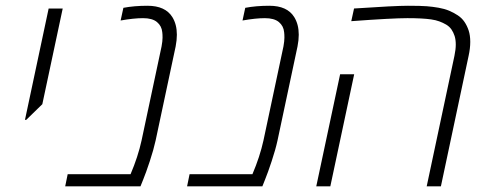

<svg xmlns="http://www.w3.org/2000/svg" viewBox="-20 -660 1732 680"><path d="M129.9 -291 72.8 -235.4H68.4L152.3 -629.9H202.1Z M502.4 -639.6Q565.4 -639.6 590.3 -599.6Q606.4 -573.7 606.4 -537.1Q606.4 -518.1 602.1 -495.6L531.2 -162.6Q523.9 -129.4 510.5 -88.9Q497.1 -48.3 487.3 -24.4L477.5 0H210.9L219.7 -43H442.4Q468.8 -105 481.4 -162.6L552.2 -495.6Q555.7 -514.6 555.7 -526.6Q555.7 -538.6 554.7 -545.9Q552.7 -567.9 536.1 -581.8Q519.5 -595.7 486.6 -595.7Q453.6 -595.7 407.2 -587.4L417 -632.3Q455.1 -639.6 502.4 -639.6Z M934.1 -639.6Q997.1 -639.6 1022 -599.6Q1038.1 -573.7 1038.1 -537.1Q1038.1 -518.1 1033.7 -495.6L962.9 -162.6Q955.6 -129.4 942.1 -88.9Q928.7 -48.3 918.9 -24.4L909.2 0H642.6L651.4 -43H874Q900.4 -105 913.1 -162.6L983.9 -495.6Q987.3 -514.6 987.3 -526.6Q987.3 -538.6 986.3 -545.9Q984.4 -567.9 967.8 -581.8Q951.2 -595.7 918.2 -595.7Q885.3 -595.7 838.9 -587.4L848.6 -632.3Q886.7 -639.6 934.1 -639.6Z M1233.9 -629.9Q1378.4 -639.6 1424.6 -639.6Q1470.7 -639.6 1491.7 -637.9Q1512.7 -636.2 1533.4 -632.6Q1554.2 -628.9 1570.6 -622.1Q1586.9 -615.2 1601.3 -605.7Q1615.7 -596.2 1625 -582.5Q1634.3 -568.8 1639.9 -551.8Q1645.5 -534.7 1645.5 -511.7Q1645.5 -488.8 1639.6 -461.9L1541.5 0H1491.2L1589.4 -461.9Q1594.2 -484.9 1594.2 -502.2Q1594.2 -519.5 1590.1 -532.5Q1585.9 -545.4 1578.9 -555.7Q1571.8 -565.9 1560.3 -572.8Q1548.8 -579.6 1536.1 -584.2Q1523.4 -588.9 1506.8 -591.3Q1476.1 -595.7 1422.6 -595.7Q1369.1 -595.7 1224.1 -585ZM1149.9 0H1100.1L1184.6 -397H1234.4Z"/></svg>

Font: Open Sans Hebrew Light
Style: Italic
Weight: 300
Italic angle: -12°
Foundry: Ascender Corporation, Yanek Iontef
Version: Version 2.001;PS 002.001;hotconv 1.0.70;makeotf.lib2.5.58329